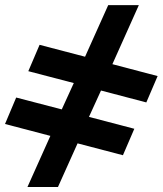

<svg xmlns="http://www.w3.org/2000/svg" viewBox="-22 -745 648 765"><path d="M606 -441.9 561 -336.9 380.4 -384.3 332.5 -279.3 513.2 -231.9 467.8 -126.5 287.1 -173.8 209 0H87.4L178.7 -203.6L-2 -251L42.5 -356.4L224.1 -309.1L272 -414.1L90.8 -461.4L135.7 -566.4L316.9 -519L409.2 -724.6H531.2L425.8 -489.3Z"/></svg>

Font: Liberation Sans
Style: Bold Italic
Weight: 700
Italic angle: -12°
Designer: Steve Matteson
Foundry: Ascender Corporation
Version: Version 2.1.5